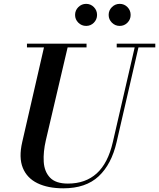

<svg xmlns="http://www.w3.org/2000/svg" viewBox="-20 -981 841 1015"><path d="M554.4 -902.1Q554.4 -926.2 571.6 -943.4Q588.9 -960.6 612.9 -960.6Q636.9 -960.6 653.8 -943.4Q670.6 -926.2 670.6 -902.1Q670.6 -878.1 653.8 -861.1Q636.9 -844 612.9 -844Q588.9 -844 571.6 -861.1Q554.4 -878.1 554.4 -902.1ZM376.9 -902.1Q376.9 -926.2 394.1 -943.4Q411.4 -960.6 435.4 -960.6Q459.4 -960.6 476.3 -943.4Q493.1 -926.2 493.1 -902.1Q493.1 -878.1 476.3 -861.1Q459.4 -844 435.4 -844Q411.4 -844 394.1 -861.1Q376.9 -878.1 376.9 -902.1ZM122.5 -750H437.5V-730.5H337.5L222.5 -240Q208 -177.5 211.2 -125.5Q214.5 -73.5 244.5 -42Q274.5 -10.5 339 -10.5Q432 -10.5 491.5 -64.5Q551 -118.5 576.5 -230L692 -730.5H597V-750H801V-730.5H712L596.5 -230Q569.5 -112.5 501.5 -49Q433.5 14.5 315 14.5Q233.5 14.5 178 -12.5Q122.5 -39.5 100.5 -93.8Q78.5 -148 97.5 -230L212.5 -730.5H122.5Z"/></svg>

Font: Bodoni* 11pt Medium
Style: Italic
Weight: 500
Italic angle: -13°
Version: Version 2.3